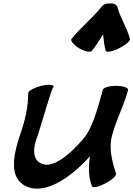

<svg xmlns="http://www.w3.org/2000/svg" viewBox="-20 -1065 789 1136"><path d="M524 -765C549 -796 569 -829 590 -862C593 -829 597 -796 605 -765C609 -753 645 -760 684 -779C724 -799 753 -824 749 -835C731 -902 692 -958 674 -1025C668 -1040 651 -1047 631 -1044C612 -1047 592 -1040 581 -1025C528 -958 457 -902 403 -835C395 -824 416 -799 449 -779C482 -760 516 -753 524 -765ZM147 -514C147 -435 129 -352 100 -271C61 -155 33 -28 118 28C228 99 388 -2 512 -140C503 -78 503 -17 524 37C529 49 564 41 603 20C643 0 671 -26 666 -38C644 -110 621 -189 644 -267C660 -326 685 -384 708 -443C720 -473 730 -503 738 -533C740 -546 708 -557 667 -557C625 -557 590 -546 588 -533C560 -433 530 -307 469 -239C388 -145 281 -57 214 -103C169 -133 177 -200 203 -263C235 -360 286 -548 298 -553C297 -565 262 -567 220 -556C179 -545 146 -526 147 -514Z"/></svg>

Font: Nupuram Black Oblique
Style: Regular
Weight: 900
Designer: Santhosh Thottingal (santhosh.thottingal@gmail.com)
Foundry: SMC
Version: Version 1.000